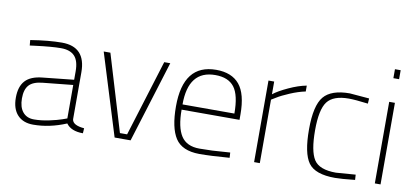

<svg xmlns="http://www.w3.org/2000/svg" viewBox="-67 -925 2519 1159"><g transform="rotate(10 1193.0 -345.5)"><path d="M411 -353V-65Q415 -29 486 -23L484 8Q411 8 381 -34Q279 9 179 9Q117 9 82.5 -28Q48 -65 48 -133.5Q48 -202 81 -238Q114 -274 186 -281L376 -301V-353Q376 -417 348.5 -446Q321 -475 265 -475Q208 -475 107 -462L76 -458L73 -491Q185 -509 265 -509Q411 -509 411 -353ZM348 -54 376 -64V-269L190 -250Q133 -244 109 -217Q85 -190 85 -136Q85 -82 109.5 -52.5Q134 -23 178 -23Q222 -23 271 -33.5Q320 -44 348 -54Z M522 -500H563L704 -32H748L893 -500H930L775 0H677Z M1350 -30 1380 -32 1382 0Q1270 9 1197 9Q1091 8 1050 -55.5Q1009 -119 1009 -250Q1009 -509 1211 -509Q1306 -509 1353.5 -452Q1401 -395 1401 -269V-236H1046Q1046 -128 1080 -75.5Q1114 -23 1193 -23Q1272 -23 1350 -30ZM1046 -268H1364Q1364 -381 1327.5 -429Q1291 -477 1211 -477Q1046 -477 1046 -268Z M1532 0V-500H1567V-422Q1597 -446 1656.5 -473.5Q1716 -501 1765 -510V-474Q1721 -465 1671.5 -444Q1622 -423 1595 -406L1567 -389V0Z M2029 -477Q1934 -477 1897.5 -429Q1861 -381 1861 -253.5Q1861 -126 1894 -74.5Q1927 -23 2029 -23L2149 -32L2151 0Q2067 9 2029 9Q1907 9 1865.5 -48.5Q1824 -106 1824 -252.5Q1824 -399 1870 -454Q1916 -509 2029 -509L2149 -499L2147 -467Q2067 -477 2029 -477Z M2272 0V-500H2307V0ZM2272 -645V-700H2307V-645Z"/></g></svg>

Font: Titillium Web ExtraLight
Style: Regular
Weight: 275
Version: Version 1.002;PS 57.000;hotconv 1.0.70;makeotf.lib2.5.55311